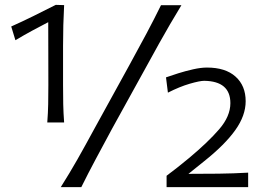

<svg xmlns="http://www.w3.org/2000/svg" viewBox="-20 -765 1079 785"><path d="M173.3 -264.2Q176.3 -303.2 177 -338.9Q177.7 -374.5 177.7 -417.5Q177.7 -481.9 177.5 -546.4Q177.2 -610.8 177.2 -674.3Q146 -658.2 112.5 -640.1Q79.1 -622.1 43 -600.6L25.9 -656.7Q72.8 -677.7 117.9 -700Q163.1 -722.2 208 -745.1L242.2 -744.1Q237.8 -664.6 237.8 -576.7V-417.5Q237.8 -374.5 238.5 -338.9Q239.3 -303.2 242.2 -264.2ZM228.5 0Q264.6 -57.1 296.1 -112.5Q327.6 -168 366.2 -239.3L508.3 -497.6Q548.8 -571.8 578.9 -627.9Q608.9 -684.1 638.2 -743.7H721.7Q696.8 -702.6 674.8 -665Q652.8 -627.4 630.6 -587.4Q608.4 -547.4 581.1 -497.6L438.5 -239.3Q399.9 -168 370.4 -112.5Q340.8 -57.1 312.5 0ZM661.1 0V-46.4Q683.6 -63 706.3 -81.1Q729 -99.1 751.5 -117.7Q830.6 -183.6 876.2 -236.6Q921.9 -289.6 921.9 -343.3Q921.9 -433.1 814.9 -434.6Q796.9 -434.6 755.6 -422.6Q714.4 -410.6 666.5 -386.2L658.7 -448.7Q679.2 -456.1 708.7 -465.3Q738.3 -474.6 769.8 -481.7Q801.3 -488.8 826.2 -488.8Q901.9 -488.8 943.1 -451.7Q984.4 -414.6 984.4 -351.1Q984.4 -292.5 942.1 -233.2Q899.9 -173.8 815.4 -106.4L750.5 -54.2Q812 -54.2 873.3 -54.9Q934.6 -55.7 994.6 -59.1V0Z"/></svg>

Font: Pinar-FD Regular
Style: FD-Regular
Weight: 400
Designer: Amin Abedi
Version: Version 3.000